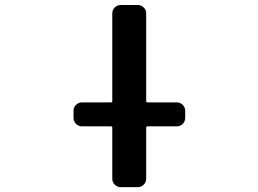

<svg xmlns="http://www.w3.org/2000/svg" viewBox="-20 -775 1040 774"><path d="M466.8 -20.5Q453.1 -20.5 442.9 -30.3Q432.6 -40 432.6 -54.7V-260.7Q432.6 -265.6 427.7 -265.6H310.5Q296.9 -265.6 286.6 -275.4Q276.4 -285.2 276.4 -299.8V-328.1Q276.4 -342.8 286.6 -352.5Q296.9 -362.3 310.5 -362.3H427.7Q432.6 -362.3 432.6 -367.2V-720.7Q432.6 -735.4 442.9 -745.1Q453.1 -754.9 466.8 -754.9H535.2Q548.8 -754.9 559.1 -745.1Q569.3 -735.4 569.3 -720.7V-367.2Q569.3 -362.3 574.2 -362.3H692.4Q706.1 -362.3 716.3 -352.5Q726.6 -342.8 726.6 -328.1V-299.8Q726.6 -285.2 716.3 -275.4Q706.1 -265.6 692.4 -265.6H574.2Q569.3 -265.6 569.3 -260.7V-54.7Q569.3 -40 559.1 -30.3Q548.8 -20.5 535.2 -20.5Z"/></svg>

Font: Rounded-L Mgen+ 1m medium
Style: Regular
Weight: 500
Designer: [Source Han Sans]
Ryoko NISHIZUKA  (kana & ideographs); Paul D. Hunt (Latin, Greek & Cyrillic); Wenlong ZHANG  (bopomofo
Version: Version 1.059.20150602